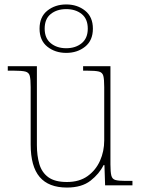

<svg xmlns="http://www.w3.org/2000/svg" viewBox="-20 -834 637 864"><path d="M281 10Q199 10 158.5 -37.5Q118 -85 118 -184V-442Q118 -477 114 -492.5Q110 -508 94 -512Q78 -516 41 -516H15V-536H146V-181Q146 -134 157 -96Q168 -58 197.5 -36.5Q227 -15 281 -15Q337 -15 374 -41.5Q411 -68 430 -110.5Q449 -153 449 -202V-442Q449 -477 445 -492.5Q441 -508 425 -512Q409 -516 372 -516H354V-536H477V-94Q477 -60 481 -44Q485 -28 499.5 -24Q514 -20 544 -20H576V0H453L450 -91H446Q427 -52 387.5 -21Q348 10 281 10ZM278 -596Q228 -596 193 -624Q158 -652 158 -705Q158 -758 193 -786Q228 -814 278 -814Q328 -814 363 -786Q398 -758 398 -705Q398 -652 363 -624Q328 -596 278 -596ZM278 -617Q320 -617 347.5 -639.5Q375 -662 375 -705Q375 -749 347.5 -771Q320 -793 278 -793Q236 -793 208.5 -771Q181 -749 181 -705Q181 -662 208.5 -639.5Q236 -617 278 -617Z"/></svg>

Font: Noto Serif Devanagari Thin
Style: Regular
Weight: 100
Designer: Universal Thirst, Indian Type Foundry and the Monotype Design Team
Foundry: Monotype Imaging Inc.
Version: Version 2.004; ttfautohint (v1.8.4.7-5d5b)